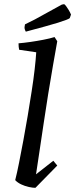

<svg xmlns="http://www.w3.org/2000/svg" viewBox="-20 -890 361 922"><path d="M150 12Q138 12 119 8Q100 4 82 -4.5Q64 -13 53 -25Q62 -60 71.5 -108.5Q81 -157 92 -215Q103 -273 113 -333.5Q123 -394 132 -451.5Q141 -509 146.5 -557.5Q152 -606 154 -639L72 -651Q69 -664 69 -682Q94 -684 125.5 -688.5Q157 -693 188 -699Q219 -705 242 -712L255 -692Q246 -641 234.5 -576Q223 -511 211.5 -439Q200 -367 189.5 -296.5Q179 -226 169.5 -162.5Q160 -99 153 -53L236 -118L255 -95ZM104 -738Q101 -743 99 -749.5Q97 -756 98 -761L100 -773L148 -797L277 -868L288 -870Q292 -868 297.5 -860.5Q303 -853 309.5 -842.5Q316 -832 321 -820L315 -803Q312 -800 298 -794.5Q284 -789 258.5 -781Q233 -773 194.5 -762.5Q156 -752 104 -738Z"/></svg>

Font: Labrada Medium
Style: Italic
Weight: 500
Italic angle: -7°
Designer: Mercedes Jáuregui
Foundry: Omnibus-Type Team
Version: Version 1.000